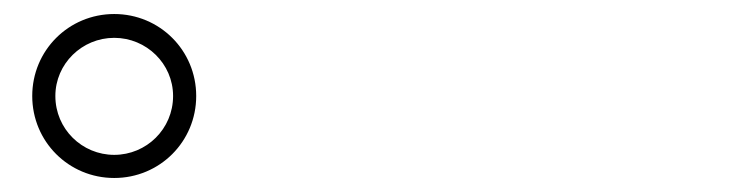

<svg xmlns="http://www.w3.org/2000/svg" viewBox="-20 -865 1040 274"><path d="M26 -728C26 -663 78 -611 143 -611C208 -611 260 -663 260 -728C260 -793 208 -845 143 -845C78 -845 26 -793 26 -728ZM59 -728C59 -774 97 -811 143 -811C189 -811 227 -774 227 -728C227 -681 189 -644 143 -644C97 -644 59 -681 59 -728Z"/></svg>

Font: Harano Aji Mincho TW
Style: Regular
Weight: 400
Foundry: Masamichi Hosoda
Version: HaranoAjiMinchoTW-Regular version 20230610;ttx 4.39.4